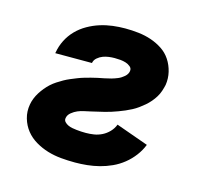

<svg xmlns="http://www.w3.org/2000/svg" viewBox="-84 -621 767 722"><g transform="rotate(15 300.0 -260.0)"><path d="M266 8Q238 8 211 5.5Q184 3 159 -4.5Q134 -12 111 -25.5Q88 -39 72 -59Q56 -79 48.5 -105Q41 -131 46 -159Q48 -171 53 -183.5Q58 -196 65 -207Q72 -218 80.5 -228.5Q89 -239 99 -248Q109 -257 120.5 -264.5Q132 -272 143.5 -278.5Q155 -285 167 -290Q179 -295 191.5 -300Q204 -305 216 -308.5Q228 -312 241 -315.5Q254 -319 266 -321.5Q278 -324 291 -326.5Q304 -329 316.5 -332.5Q329 -336 341 -341Q353 -346 364 -355.5Q375 -365 377 -377Q379 -388 370.5 -395Q362 -402 352 -405Q342 -408 331.5 -409Q321 -410 309 -410Q298 -410 286.5 -408.5Q275 -407 264 -403Q253 -399 243 -390.5Q233 -382 231 -370H88L89 -374Q93 -398 104.5 -421Q116 -444 134 -462.5Q152 -481 175 -494Q198 -507 222 -514.5Q246 -522 270.5 -525Q295 -528 319 -528Q345 -528 371 -525Q397 -522 420.5 -514Q444 -506 464.5 -492.5Q485 -479 498.5 -458.5Q512 -438 518 -413Q524 -388 520 -362Q517 -349 513 -337Q509 -325 502 -313.5Q495 -302 486 -291.5Q477 -281 467 -272.5Q457 -264 446 -256Q435 -248 423.5 -242Q412 -236 399.5 -230.5Q387 -225 374.5 -220.5Q362 -216 350 -212Q338 -208 325.5 -205Q313 -202 300 -199Q287 -196 274.5 -193Q262 -190 249.5 -187.5Q237 -185 225 -180Q213 -175 202 -166Q191 -157 189 -145Q187 -136 193 -129.5Q199 -123 207 -119.5Q215 -116 223 -114.5Q231 -113 240 -112Q249 -111 258 -110.5Q267 -110 276 -110Q292 -110 308 -112.5Q324 -115 339 -122.5Q354 -130 366 -142.5Q378 -155 384 -171L510 -126Q501 -103 485.5 -82.5Q470 -62 450 -46Q430 -30 407 -19.5Q384 -9 360.5 -3Q337 3 313 5.5Q289 8 266 8Z"/></g></svg>

Font: Iosevka Heavy Extended
Style: Italic
Weight: 900
Width: 7
Italic angle: -9°
Monospace: yes
Designer: Belleve Invis
Foundry: Belleve Invis
Version: Version 32.5.0; ttfautohint (v1.8.4)